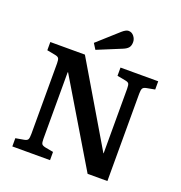

<svg xmlns="http://www.w3.org/2000/svg" viewBox="-161 -1072 1140 1210"><g transform="rotate(20 409.0 -467.5)"><path d="M338.9 -751 314.9 -789.1 453.1 -913.1Q478 -935.1 495.1 -935.1Q517.1 -935.1 531.5 -917Q545.9 -898.9 545.9 -877.9Q545.9 -854 535.2 -840.6Q524.4 -827.1 499 -816.9ZM55.2 0V-55.2L110.8 -64.9Q130.9 -68.4 136 -78.4Q141.1 -88.4 141.1 -115.2V-588.9Q141.1 -613.3 135.3 -622.3Q129.4 -631.3 108.9 -634.8L55.2 -645V-700.2H287.1L609.9 -154.8L610.8 -158.2V-588.9Q610.8 -613.8 605.7 -622.6Q600.6 -631.3 580.1 -634.8L525.9 -645V-700.2H778.8V-645L724.1 -634.8Q704.1 -631.3 698.5 -620.8Q692.9 -610.4 692.9 -585V0H560.1L225.1 -560.1L223.1 -557.1V-110.8Q223.1 -86.4 228.5 -77.9Q233.9 -69.3 254.9 -64.9L308.1 -55.2V0Z"/></g></svg>

Font: Literata Book SemiBold
Style: Regular
Weight: 600
Designer: Latin by Veronika Burian and Jose Scaglione. Greek by Irene Vlachou. Cyrillic by Vera Evstafieva
Foundry: TypeTogether
Version: Version 2.003;PS 002.003;hotconv 1.0.88;makeotf.lib2.5.64775